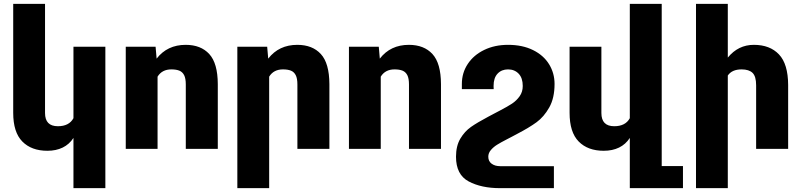

<svg xmlns="http://www.w3.org/2000/svg" viewBox="-20 -770 4144 993"><path d="M359.9 203.1V-56.6Q338.4 -23.4 304.2 -6.8Q270 9.8 225.1 9.8Q142.6 9.8 95.5 -38.1Q48.3 -85.9 48.3 -186.5V-750H212.9V-185.5Q212.9 -117.2 279.3 -117.2Q337.4 -117.2 359.9 -158.7V-528.3H524.9V203.1Z M794.9 -373.5V0H630.4V-528.3H784.7L790 -466.8Q845.2 -538.1 940.4 -538.1Q1018.6 -538.1 1062.3 -490.5Q1106 -442.9 1106.4 -335V0H940.9V-333Q940.9 -364.3 932.4 -381.1Q923.8 -397.9 907.7 -404.5Q891.6 -411.1 866.2 -411.1Q817.9 -411.1 794.9 -373.5Z M1372.1 -373.5V203.1H1207.5V-528.3H1361.8L1367.2 -466.8Q1422.4 -538.1 1517.6 -538.1Q1595.7 -538.1 1639.4 -490.5Q1683.1 -442.9 1683.6 -335V0H1518.1V-333Q1518.1 -364.3 1509.5 -381.1Q1501 -397.9 1484.9 -404.5Q1468.8 -411.1 1443.4 -411.1Q1395 -411.1 1372.1 -373.5Z M1949.2 -373.5V0H1784.7V-528.3H1939L1944.3 -466.8Q1999.5 -538.1 2094.7 -538.1Q2172.9 -538.1 2216.6 -490.5Q2260.3 -442.9 2260.7 -335V0H2095.2V-333Q2095.2 -364.3 2086.7 -381.1Q2078.1 -397.9 2062 -404.5Q2045.9 -411.1 2020.5 -411.1Q1972.2 -411.1 1949.2 -373.5Z M2566.4 89.4H2844.7V203.1H2566.4Q2469.2 203.1 2403.8 168.2Q2338.4 133.3 2338.4 40.5Q2338.4 -15.1 2360.8 -53Q2383.3 -90.8 2416.3 -113.8Q2449.2 -136.7 2505.4 -166.5Q2534.2 -181.6 2539.6 -184.6L2566.4 -198.7Q2605 -218.8 2628.2 -234.1Q2651.4 -249.5 2667.5 -272.2Q2683.6 -294.9 2683.6 -325.2Q2683.6 -366.7 2662.4 -388.9Q2641.1 -411.1 2607.4 -411.1Q2574.2 -411.1 2553.5 -389.2Q2532.7 -367.2 2532.7 -325.7L2533.2 -309.1H2368.7V-335.9Q2368.7 -393.1 2399.2 -439.2Q2429.7 -485.4 2484.1 -511.7Q2538.6 -538.1 2607.4 -538.1Q2682.1 -538.1 2736.8 -511Q2791.5 -483.9 2819.8 -437.7Q2848.1 -391.6 2848.1 -335.9Q2848.1 -262.7 2820.6 -214.1Q2793 -165.5 2754.9 -137.7Q2716.8 -109.9 2656.7 -78.6L2626.5 -62.5Q2618.7 -58.1 2601.1 -49.3Q2569.8 -33.2 2551 -21.5Q2532.2 -9.8 2518.8 5.9Q2505.4 21.5 2505.4 40.5Q2505.4 64 2522.7 76.7Q2540 89.4 2566.4 89.4Z M3512.2 88.9V203.1H3237.3V-56.6Q3215.8 -23.4 3181.6 -6.8Q3147.5 9.8 3102.5 9.8Q3020 9.8 2972.9 -38.1Q2925.8 -85.9 2925.8 -186.5V-528.3H3090.3V-185.5Q3090.3 -117.2 3156.7 -117.2Q3214.8 -117.2 3237.3 -158.7V-750H3402.3V88.9Z M3744.1 -379.4V203.1H3579.6V-750H3744.1V-472.2Q3797.9 -538.1 3878.9 -538.1Q3961.9 -538.1 4008.8 -488.5Q4055.7 -439 4056.2 -330.6V0H3890.6V-329.1Q3890.6 -375 3872.1 -393.1Q3853.5 -411.1 3815.4 -411.1Q3765.6 -411.1 3744.1 -379.4Z"/></svg>

Font: Mardoto Black
Style: Regular
Weight: 900
Designer: Christian Robertson, Vahan Hovhannisyan
Foundry: Google
Version: Version 1.000